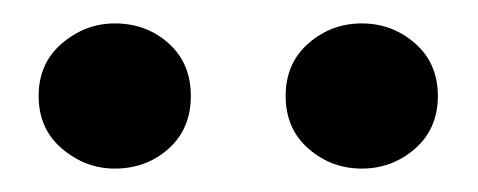

<svg xmlns="http://www.w3.org/2000/svg" viewBox="-20 -679 408 164"><path d="M78 -535Q53 -535 33 -552Q13 -569 13 -597Q13 -625 33 -642Q53 -659 78 -659Q105 -659 124 -642Q143 -625 143 -597Q143 -569 124 -552Q105 -535 78 -535ZM289 -535Q263 -535 243.5 -552Q224 -569 224 -597Q224 -625 243.5 -642Q263 -659 289 -659Q315 -659 334.5 -642Q354 -625 354 -597Q354 -569 334.5 -552Q315 -535 289 -535Z"/></svg>

Font: Lisu Bosa Black
Style: Regular
Weight: 900
Designer: David Morse, Annie Olsen, Victor Gaultney, Frank Grießhammer (Latin)
Foundry: SIL International
Version: Version 2.000